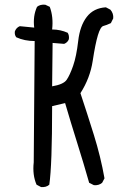

<svg xmlns="http://www.w3.org/2000/svg" viewBox="-20 -791 540 814"><path d="M154 2 135 -8Q117 -49 123 -103L127 -617Q84 -617 49 -633Q41 -643 43 -658Q49 -674 64 -680L125 -674Q119 -723 137 -762Q150 -773 172 -771L191 -762Q207 -719 201 -666Q236 -666 267 -652Q274 -641 272 -625Q267 -611 252 -605L203 -609L201 -425Q249 -433 262.5 -452.5Q276 -472 290 -512Q304 -552 311.5 -617Q319 -682 348 -719.5Q377 -757 429 -760L448 -750Q462 -734 460 -713L450 -693Q431 -684 418.5 -681Q406 -678 395 -641.5Q384 -605 373 -532.5Q362 -460 321 -396Q349 -312 378 -219Q407 -126 423 -35L413 -16Q399 -4 378 -6L358 -16Q335 -97 307.5 -184.5Q280 -272 256 -354L201 -341Q201 -89 189 -8Q176 4 154 2Z"/></svg>

Font: Kosefont JP
Style: Regular
Weight: 400
Designer: Nozomi Seto 瀬戸のぞみ
Version: Version 3.00;June 19, 2020